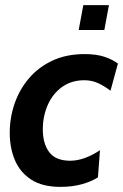

<svg xmlns="http://www.w3.org/2000/svg" viewBox="-20 -719 480 749"><path d="M216 10Q145 10 101.5 -18.5Q58 -47 38 -94.5Q18 -142 18 -201Q18 -260 37 -315Q56 -370 93 -413.5Q130 -457 184.5 -482.5Q239 -508 310 -508Q356 -508 387.5 -497.5Q419 -487 440 -471L411 -365Q388 -383 363 -394.5Q338 -406 309 -406Q259 -406 222.5 -380Q186 -354 166.5 -310Q147 -266 147 -214Q147 -159 172 -125.5Q197 -92 254 -92Q308 -92 370 -133L362 -27Q335 -10 298 0Q261 10 216 10ZM287 -602 305 -699H405L387 -602Z"/></svg>

Font: Cabin VF Beta
Style: Italic
Weight: 400
Italic angle: -7°
Designer: Pablo Impallari
Foundry: Pablo Impallari. http://www.impallari.com Igino Marini. http://www.ikern.com
Version: Version 2.300